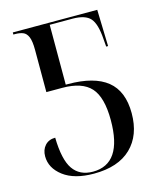

<svg xmlns="http://www.w3.org/2000/svg" viewBox="-109 -793 738 883"><g transform="rotate(-15 259.5 -352.0)"><path d="M229 10Q136 10 84 -29.5Q32 -69 32 -125Q32 -156 50 -176Q68 -196 99 -196Q101 -91 132.5 -45.5Q164 0 227 0Q367 0 367 -208Q367 -317 325.5 -363Q284 -409 190 -409H114V-610Q114 -652 105.5 -672Q97 -692 81.5 -698Q66 -704 44 -704H36V-714H438L443 -540H434L431 -577Q426 -650 402 -677Q378 -704 317 -704H209V-419H219Q344 -419 406 -369Q468 -319 468 -214Q468 -109 406.5 -49.5Q345 10 229 10Z"/></g></svg>

Font: Noto Serif Display SemiCondensed
Style: Regular
Weight: 400
Width: 4
Designer: Monotype Design Team
Foundry: Monotype Imaging Inc.
Version: Version 2.009